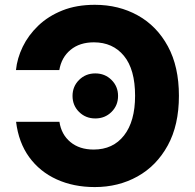

<svg xmlns="http://www.w3.org/2000/svg" viewBox="-20 -757 800 787"><path d="M368.7 -737.3Q466.8 -737.3 544.9 -693.8Q623 -650.4 668.2 -567.1Q713.4 -483.9 713.4 -364.3Q713.4 -244.1 667.5 -160.6Q621.6 -77.1 543.5 -33.7Q465.3 9.8 368.7 9.8Q281.7 9.8 212.4 -21.7Q143.1 -53.2 99.6 -113Q56.2 -172.9 45.9 -257.8H223.6Q231.4 -205.6 268.6 -174.8Q305.7 -144 363.8 -144Q443.4 -144 488.5 -201.9Q533.7 -259.8 533.7 -364.3Q533.7 -472.7 488 -528.1Q442.4 -583.5 364.7 -583.5Q306.6 -583.5 269.3 -552.7Q231.9 -522 223.1 -469.7H45.4Q50.3 -518.1 73.2 -565.4Q96.2 -612.8 137 -651.9Q177.7 -690.9 235.6 -714.1Q293.5 -737.3 368.7 -737.3ZM370.6 -271.5Q331.1 -271.5 304.2 -298.1Q277.3 -324.7 277.3 -363.8Q277.3 -402.8 304.2 -429.4Q331.1 -456.1 370.6 -456.1Q410.2 -456.1 437 -429.4Q463.9 -402.8 463.9 -363.8Q463.9 -324.7 437 -298.1Q410.2 -271.5 370.6 -271.5Z"/></svg>

Font: Inter Extra Bold
Style: Regular
Weight: 800
Designer: Rasmus Andersson
Foundry: rsms
Version: Version 4.000;git-3c8e0fc